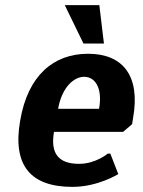

<svg xmlns="http://www.w3.org/2000/svg" viewBox="-20 -720 560 750"><path d="M309 -420C349 -420 382 -380 367 -295H207C222 -380 269 -420 309 -420ZM263 10C363 10 442 -40 442 -40L411 -120H401C401 -120 354 -80 289 -80C209 -80 176 -120 191 -205H461L496 -235L500 -260C529 -425 459 -510 324 -510C189 -510 89 -425 59 -250C28 -75 98 10 263 10ZM233 -700 306 -550H386L368 -700Z"/></svg>

Font: Scada
Style: Bold Italic
Weight: 700
Designer: Jovanny Lemonad
Foundry: Jovanny Lemonad
Version: Version 3.005